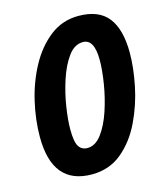

<svg xmlns="http://www.w3.org/2000/svg" viewBox="-110 -808 770 901"><g transform="rotate(-15 275.0 -357.5)"><path d="M544 -496Q544 -609 499 -667Q454 -725 355 -725Q277 -725 217 -678.5Q157 -632 116 -557Q75 -482 54.5 -394Q34 -306 34 -222Q34 10 226 10Q311 10 372 -41Q433 -92 471 -171.5Q509 -251 526.5 -337.5Q544 -424 544 -496ZM181 -221Q181 -266 191 -330Q201 -394 221.5 -456Q242 -518 272.5 -559.5Q303 -601 344 -601Q399 -601 399 -499Q399 -451 388.5 -386Q378 -321 357.5 -259Q337 -197 306.5 -156Q276 -115 237 -115Q209 -115 195 -137.5Q181 -160 181 -221Z"/></g></svg>

Font: Noto Sans UI Condensed ExtraBold
Style: Italic
Weight: 800
Width: 3
Designer: Monotype Design Team
Foundry: Monotype Imaging Inc.
Version: 1.001